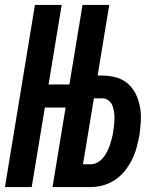

<svg xmlns="http://www.w3.org/2000/svg" viewBox="-22 -755 642 775"><path d="M-2 0 119 -735H227L174 -414H312L297 -321H159L106 0ZM190 0 311 -735H419L372 -450H391Q420 -450 447 -442.5Q474 -435 494 -417.5Q514 -400 526 -375.5Q538 -351 543 -323.5Q548 -296 546.5 -267Q545 -238 541 -210Q536 -185 529.5 -160Q523 -135 511 -111Q499 -87 482 -65.5Q465 -44 442.5 -29Q420 -14 394.5 -7Q369 0 344 0ZM344 -92Q358 -92 371 -99Q384 -106 393.5 -117.5Q403 -129 410 -142.5Q417 -156 421.5 -169.5Q426 -183 429.5 -196.5Q433 -210 435 -224Q437 -238 438.5 -251.5Q440 -265 440 -278.5Q440 -292 438 -305.5Q436 -319 431 -330.5Q426 -342 415.5 -350Q405 -358 391 -358H357L313 -92Z"/></svg>

Font: Iosevka Curly SmBdEx
Style: Italic
Weight: 600
Width: 7
Italic angle: -9°
Monospace: yes
Designer: Belleve Invis
Foundry: Belleve Invis
Version: Version 11.1.0; ttfautohint (v1.8.3)